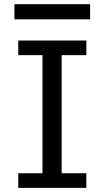

<svg xmlns="http://www.w3.org/2000/svg" viewBox="-20 -909 516 929"><path d="M397.9 -712.9V-642.1H278.3V-70.8H397.9V0H68.4V-70.8H185.5V-642.1H68.4V-712.9ZM49.8 -888.7H416V-815.4H49.8Z"/></svg>

Font: Lesson One
Style: Regular
Weight: 400
Designer: But Ko, Victor Gaultney, Annie Olsen, Julie Remington, Don Collingsworth, Eric Hays, Becca Hirsbrunner
Version: Version 1.100